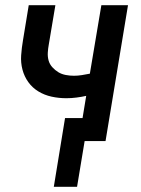

<svg xmlns="http://www.w3.org/2000/svg" viewBox="-20 -540 540 735"><path d="M186 175 229 -88H296L310 -173Q292 -169 272.5 -166.5Q253 -164 234 -164Q205 -164 177.5 -170Q150 -176 127 -190Q104 -204 88.5 -225.5Q73 -247 66 -273.5Q59 -300 61 -328.5Q63 -357 68 -386L90 -520H192L167 -371Q164 -355 163 -339Q162 -323 166 -308.5Q170 -294 180.5 -282.5Q191 -271 203.5 -263.5Q216 -256 231.5 -253Q247 -250 263 -250Q278 -250 293.5 -252.5Q309 -255 324 -258L368 -520H470L384 0H304L275 175Z"/></svg>

Font: Iosevka Curly Semibold
Style: Italic
Weight: 600
Italic angle: -9°
Monospace: yes
Designer: Belleve Invis
Foundry: Belleve Invis
Version: Version 22.1.2; ttfautohint (v1.8.4)